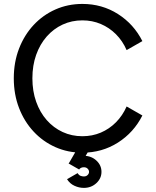

<svg xmlns="http://www.w3.org/2000/svg" viewBox="-20 -752 779 958"><path d="M611.8 -502 690.4 -546.9Q647.5 -631.8 568.4 -682.1Q489.3 -732.4 391.1 -732.4Q318.8 -732.4 256.6 -704.8Q194.3 -677.2 147.7 -627.2Q101.1 -577.1 75 -509.5Q48.8 -441.9 48.8 -361.3Q48.8 -280.8 75 -213.1Q101.1 -145.5 147.7 -95.5Q194.3 -45.4 256.6 -17.8Q318.8 9.8 391.1 9.8Q489.3 9.8 568.4 -40.5Q647.5 -90.8 690.4 -175.8L611.8 -220.7Q591.8 -175.3 558.6 -141.8Q525.4 -108.4 482.9 -90.3Q440.4 -72.3 391.1 -72.3Q337.9 -72.3 292.5 -93.3Q247.1 -114.3 213.1 -152.8Q179.2 -191.4 160.4 -244.4Q141.6 -297.4 141.6 -361.3Q141.6 -425.3 160.4 -478.3Q179.2 -531.2 213.1 -569.8Q247.1 -608.4 292.5 -629.4Q337.9 -650.4 391.1 -650.4Q440.4 -650.4 482.9 -632.3Q525.4 -614.3 558.6 -581.1Q591.8 -547.9 611.8 -502ZM314.5 142.1Q328.6 164.6 351.6 175Q374.5 185.5 398.4 185.5Q435.1 185.5 460.7 161.9Q486.3 138.2 486.3 105.5Q486.3 72.3 460.7 48.8Q435.1 25.4 398.4 25.4Q374.5 25.4 354.2 35.9Q334 46.4 322.3 63.5L375 93.8Q377.9 88.4 384.3 85.4Q390.6 82.5 398.4 82.5Q410.2 82.5 417.2 89.6Q424.3 96.7 424.3 105.5Q424.3 114.3 417.2 121.3Q410.2 128.4 398.4 128.4Q390.6 128.4 382.3 125.5Q374 122.6 367.2 111.8ZM359.9 0 322.8 64 375 93.8 375.5 80.6 422.4 0Z"/></svg>

Font: Giphurs
Style: Regular
Weight: 400
Version: Version 2.010